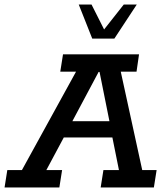

<svg xmlns="http://www.w3.org/2000/svg" viewBox="-51 -821 726 841"><path d="M-31 0 -19 -76H45L282 -507H213L225 -583H558L547 -507H478L572 -76H635L623 0H390L402 -76H470L436 -245L465 -219H210L244 -248L152 -76H221L209 0ZM251 -262 238 -290H452L434 -262L385 -506H381ZM353 -652 294 -801H350L405 -692L491 -801H548L450 -652Z"/></svg>

Font: Rokkitt Medium
Style: Italic
Weight: 500
Italic angle: -9°
Designer: Vernon Adams
Foundry: Vernon Adams
Version: Version 3.103